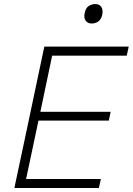

<svg xmlns="http://www.w3.org/2000/svg" viewBox="-20 -948 669 968"><path d="M52.5 0Q65 -60 77 -115.8Q89 -171.5 103 -237.5L152.5 -472Q167 -540 178.8 -596.5Q190.5 -653 203.5 -713H629L619 -667.5H243Q233 -619 222.8 -571.5Q212.5 -524 201.5 -470L183.5 -384.5H538L528.5 -340H174L153.5 -243.5Q142 -189.5 132 -141.8Q122 -94 111.5 -45.5H488.5L478.5 0ZM441 -829.5Q422 -829.5 411.8 -844Q401.5 -858.5 407 -882.5Q412 -907.5 427 -917.5Q442 -927.5 461 -927.5Q481 -927.5 490.8 -912.8Q500.5 -898 495.5 -874Q490 -850 475.8 -839.8Q461.5 -829.5 441 -829.5Z"/></svg>

Font: Commissioner ExtraLight
Style: Italic
Weight: 200
Italic angle: -12°
Designer: Kostas Bartsokas
Foundry: Kostas Bartsokas
Version: Version 1.000; ttfautohint (v1.8.3)